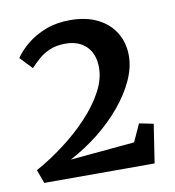

<svg xmlns="http://www.w3.org/2000/svg" viewBox="-62 -959 541 592"><g transform="rotate(-10 209.0 -663.0)"><path d="M14.5 -465Q60 -490 103.2 -522.8Q146.5 -555.5 181.5 -592.8Q216.5 -630 237.2 -668.5Q258 -707 258 -743.5Q258 -786 234 -810Q210 -834 168 -834Q139.5 -834 118.5 -824.8Q97.5 -815.5 82.5 -802Q67.5 -788.5 57 -777L21 -815Q36 -837 60.5 -857Q85 -877 118.8 -890Q152.5 -903 195 -903Q245.5 -903 281.2 -885Q317 -867 336 -835.5Q355 -804 355 -763.5Q355 -727 337 -687.5Q319 -648 287.2 -609.8Q255.5 -571.5 213.5 -538Q171.5 -504.5 123 -479L324.5 -497.5L349.5 -552.5L394 -543.5L375.5 -422.5H30Z"/></g></svg>

Font: Merriweather 20pt Medium
Style: Regular
Weight: 500
Version: Version 2.100